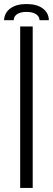

<svg xmlns="http://www.w3.org/2000/svg" viewBox="-36 -931 262 951"><path d="M64 0V-800H126V0ZM-16 -831Q-14 -868 15.5 -889.5Q45 -911 95 -911Q146 -911 175.5 -889.5Q205 -868 206 -831H160Q159 -850 142 -861Q125 -872 95 -872Q66 -872 49 -861Q32 -850 32 -831Z"/></svg>

Font: Big Shoulders Text Light
Style: Regular
Weight: 300
Designer: Patric King
Foundry: XO Type Co
Version: Version 1.000; ttfautohint (v1.8.2)